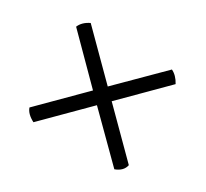

<svg xmlns="http://www.w3.org/2000/svg" viewBox="-89 -710 685 640"><g transform="rotate(30 253.0 -390.0)"><path d="M97 -581 252 -426 409 -582Q430 -572 444 -546L288 -390L444 -234Q439 -209 409 -198L252 -354L97 -199Q68 -214 61 -235L216 -390L61 -546Q70 -568 97 -581Z"/></g></svg>

Font: Adamina
Style: Regular
Weight: 400
Designer: Cyreal (www.cyreal.org)
Foundry: Alexei Vanyashin
Version: Version 1.013